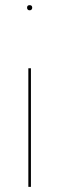

<svg xmlns="http://www.w3.org/2000/svg" viewBox="-20 -725 230 745"><path d="M85 -695Q85 -691 87.5 -688Q90 -685 95 -685Q100 -685 102.5 -688Q105 -691 105 -695Q105 -700 102.5 -702.5Q100 -705 95 -705Q90 -705 87.5 -702.5Q85 -700 85 -695ZM90 -460V0H100V-460Z"/></svg>

Font: Jost Thin
Style: Regular
Weight: 250
Version: Version 3.710